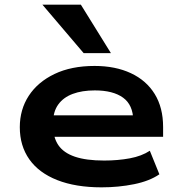

<svg xmlns="http://www.w3.org/2000/svg" viewBox="-20 -794 777 824"><path d="M416 10Q305 10 226 -21Q147 -52 106 -110Q65 -168 65 -248Q65 -324 103.5 -383Q142 -442 214 -476.5Q286 -511 386 -511Q475 -511 541.5 -480Q608 -449 644 -390.5Q680 -332 680 -249V-207H181V-299H574L552 -277Q551 -344 508 -375Q465 -406 387 -406Q332 -406 292 -391Q252 -376 230 -345.5Q208 -315 208 -269V-254Q208 -204 230.5 -171Q253 -138 301.5 -121.5Q350 -105 427 -105Q486 -105 537 -114.5Q588 -124 623 -147L664 -46Q622 -17 555.5 -3.5Q489 10 416 10ZM339 -566 162 -774H327L456 -566Z"/></svg>

Font: Nunito Sans 7pt Expanded
Style: Bold
Weight: 700
Width: 7
Designer: Vernon Adams
Foundry: Vernon Adams
Version: Version 3.101;gftools[0.9.27]